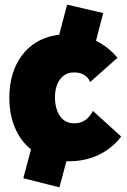

<svg xmlns="http://www.w3.org/2000/svg" viewBox="-20 -680 544 824"><path d="M235 124 265 12H277C368 12 448 -25 500 -94L379 -204C361 -170 335 -151 302 -151H295C247 -151 216 -196 216 -262V-263C216 -327 248 -369 296 -369H301C331 -369 356 -355 367 -328L484 -432C458 -464 426 -488 392 -505L423 -624L268 -660L234 -531C228 -530 221 -529 215 -528C97 -507 20 -406 20 -262V-261C20 -164 54 -86 113 -39L80 85Z"/></svg>

Font: Fixel Text Black
Style: Regular
Weight: 900
Width: 4
Designer: AlfaBravo + MacPaw
Foundry: Kyrylo Tkachov, Marchela Mozhyna, Serhii Makarenko, Maria Weinstein, Zakhar Kryvoshyya
Version: Version 1.211